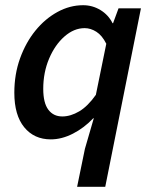

<svg xmlns="http://www.w3.org/2000/svg" viewBox="-20 -523 583 737"><path d="M276 194 306 48 340 -69H338Q303 -32 260 -10Q217 12 175 12Q111 12 73 -34.5Q35 -81 35 -167Q35 -238 57 -299Q79 -360 116 -405.5Q153 -451 200.5 -477Q248 -503 299 -503Q335 -503 365.5 -484.5Q396 -466 412 -434H414L435 -491H521L384 194ZM219 -76Q251 -76 284 -95.5Q317 -115 348 -159L388 -355Q372 -387 350 -401Q328 -415 305 -415Q264 -415 227.5 -383Q191 -351 168.5 -298Q146 -245 146 -182Q146 -128 165.5 -102Q185 -76 219 -76Z"/></svg>

Font: Source Sans 3 Semibold
Style: Italic
Weight: 600
Italic angle: -11°
Designer: Paul D. Hunt
Foundry: Adobe
Version: Version 3.052;hotconv 1.1.0;makeotfexe 2.6.0